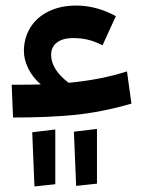

<svg xmlns="http://www.w3.org/2000/svg" viewBox="-20 -423 510 691"><path d="M453 -50Q345 -19 249 -9.5Q153 0 27 0L22 -118Q92 -118 127 -119Q97 -145 81.5 -177Q66 -209 66 -239Q66 -286 89 -323.5Q112 -361 155 -382Q198 -403 254 -403Q327 -403 397 -365L349 -260Q319 -275 294.5 -280.5Q270 -286 243 -286Q206 -286 185 -270Q164 -254 164 -226Q164 -173 227 -125Q344 -136 437 -166ZM254 246 246 51 329 41V238ZM104 248 96 53 179 43V240Z"/></svg>

Font: FiraGO Medium
Style: Italic
Weight: 500
Italic angle: -8°
Designer: bBox Type GmbH
Foundry: bBox Type GmbH
Version: Version 1.001